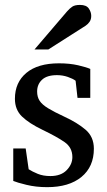

<svg xmlns="http://www.w3.org/2000/svg" viewBox="-20 -753 438 785"><path d="M349.1 -353H296.9L289.1 -422.9Q278.3 -431.2 257.3 -438.5Q236.3 -445.8 212.9 -445.8Q171.9 -445.8 151.9 -427Q131.8 -408.2 131.8 -378.9Q131.8 -356.4 142.1 -340.8Q152.3 -325.2 176.8 -310.3Q201.2 -295.4 243.2 -275.9Q295.4 -252 329.6 -222.9Q363.8 -193.8 363.8 -145Q363.8 -71.3 313 -29.5Q262.2 12.2 172.9 12.2Q127 12.2 88.1 2.7Q49.3 -6.8 34.2 -13.2V-146H85L97.2 -61Q112.3 -51.3 134.5 -42.2Q156.7 -33.2 186 -33.2Q229 -33.2 252.4 -57.1Q275.9 -81.1 275.9 -110.8Q275.9 -149.9 243.9 -172.1Q211.9 -194.3 153.8 -222.2Q99.1 -248.5 70.1 -276.4Q41 -304.2 41 -349.1Q41 -416 87.9 -455.1Q134.8 -494.1 221.2 -494.1Q265.1 -494.1 299.6 -486.1Q334 -478 349.1 -471.2ZM353 -688Q353 -674.3 346.7 -664.6Q340.3 -654.8 330.1 -647.9L177.7 -550.8H121.1L253.9 -706.1Q265.1 -718.8 275.6 -725.8Q286.1 -732.9 307.1 -732.9Q333 -732.9 343 -718.3Q353 -703.6 353 -688Z"/></svg>

Font: Charis
Style: Regular
Weight: 400
Designer: Walt Agee, Miriam Martin, Annie Olsen, Victor Gaultney, Lorna Priest, Alan Ward, Bob Hallissy, Martin Hosken, Sharon Cor
Foundry: SIL Global
Version: Version 7.000